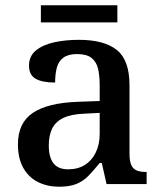

<svg xmlns="http://www.w3.org/2000/svg" viewBox="-20 -698 615 728"><path d="M204 10Q160 10 124.5 -7.5Q89 -25 68.5 -61Q48 -97 48 -151Q48 -232 104.5 -270Q161 -308 275 -312L358 -315V-373Q358 -410 352 -436.5Q346 -463 327.5 -478Q309 -493 272 -493Q239 -493 220.5 -479.5Q202 -466 195.5 -441.5Q189 -417 189 -385Q140 -385 115 -399.5Q90 -414 90 -449Q90 -485 116 -506.5Q142 -528 185 -537.5Q228 -547 279 -547Q375 -547 423 -508.5Q471 -470 471 -375V-117Q471 -89 477 -74Q483 -59 496.5 -52.5Q510 -46 532 -46H536V0H384L366 -80H358Q336 -53 316.5 -32.5Q297 -12 271 -1Q245 10 204 10ZM238 -56Q275 -56 301.5 -72.5Q328 -89 343 -119.5Q358 -150 358 -191V-270L300 -267Q249 -265 219.5 -250.5Q190 -236 177.5 -210Q165 -184 165 -146Q165 -116 173 -96Q181 -76 197 -66Q213 -56 238 -56ZM135 -613V-678H425V-613Z"/></svg>

Font: Noto Rashi Hebrew Medium
Style: Regular
Weight: 500
Version: Version 1.006